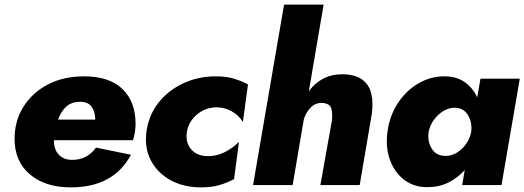

<svg xmlns="http://www.w3.org/2000/svg" viewBox="-20 -800 2267 830"><path d="M286 10Q176 10 109.5 -46Q43 -102 43 -200Q43 -277 81 -338Q119 -399 186.5 -434.5Q254 -470 343 -470Q453 -470 509.5 -415Q566 -360 566 -265Q566 -230 555 -194H213Q213 -154 234 -131.5Q255 -109 292 -109Q327 -109 352 -123Q377 -137 395 -162L546 -131Q471 10 286 10ZM326 -360Q291 -360 268 -340.5Q245 -321 231 -283H392Q391 -319 375.5 -339.5Q360 -360 326 -360Z M788 -230Q781 -184 806 -155Q831 -126 876 -125Q915 -124 951 -142Q987 -160 1013 -187L992 -26Q963 -10 928.5 0Q894 10 849 10Q775 10 718.5 -20.5Q662 -51 633 -105Q604 -159 613 -230Q623 -303 665.5 -356.5Q708 -410 772.5 -440Q837 -470 913 -470Q958 -470 991 -460Q1024 -450 1052 -435L1030 -273Q1011 -303 980.5 -319.5Q950 -336 917 -336Q868 -336 831.5 -305Q795 -274 788 -230Z M1415 -280Q1418 -308 1412.5 -330Q1407 -352 1375 -355Q1343 -357 1321.5 -333.5Q1300 -310 1293 -282L1245 0H1074L1208 -780H1379L1315 -405Q1338 -438 1373.5 -458Q1409 -478 1457 -479Q1514 -479 1545 -456.5Q1576 -434 1585 -395Q1594 -356 1587 -306L1535 0H1365Z M1655 -230Q1664 -299 1699.5 -353.5Q1735 -408 1788 -439Q1841 -470 1901 -470Q1954 -470 1989 -445Q2024 -420 2043 -379L2057 -460H2227L2148 0H1978L1989 -65Q1959 -31 1918.5 -11Q1878 9 1830 9Q1770 10 1727.5 -22.5Q1685 -55 1665.5 -109.5Q1646 -164 1655 -230ZM1833 -230Q1827 -191 1845.5 -159Q1864 -127 1904 -126Q1930 -125 1954 -139.5Q1978 -154 1995 -178Q2012 -202 2017 -230Q2022 -270 2003.5 -301.5Q1985 -333 1948 -334Q1921 -335 1896.5 -320Q1872 -305 1855 -281Q1838 -257 1833 -230Z"/></svg>

Font: Jost* Heavy
Style: Italic
Weight: 800
Italic angle: -10°
Version: Version 3.7